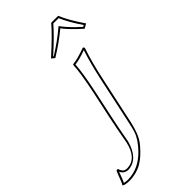

<svg xmlns="http://www.w3.org/2000/svg" viewBox="-333 -708 984 984"><g transform="rotate(-45 159.5 -215.5)"><path d="M101.6 63Q102.5 58.6 105 44.4Q115.7 -18.1 132.3 -96.2L162.1 -234.9Q188 -357.9 189.5 -411.1L191.9 -414.1Q226.1 -417 286.1 -439Q293.9 -437 293 -429.2Q266.6 -352.1 245.6 -251L191.4 2Q175.8 75.7 147.5 112.8Q136.7 127 120.6 144Q111.3 153.8 101.6 162.4Q91.8 170.9 82 178Q72.3 185.1 62.3 190.7Q52.2 196.3 41.5 200.4Q30.8 204.6 19.8 207.3Q8.8 210 -2.9 211.4Q-14.6 212.9 -27.3 212.9Q-55.2 212.4 -67.4 205.1L-67.9 202.1Q-61.5 193.8 -44.4 147Q-40 135.3 -36.1 127.9L-25.9 127Q-17.6 151.4 -5.9 156.2Q2 158.7 11.2 159.2Q80.6 157.2 101.6 63ZM313 -644Q335 -589.8 386.7 -515.1L362.3 -501Q302.2 -554.2 275.4 -590.8Q220.7 -544.9 149.4 -501L132.3 -515.1Q221.7 -595.7 262.7 -644ZM111.3 64.9Q83.5 164.1 11.2 168.9Q-20 168 -31.2 141.6Q-33.7 147.9 -38.6 161.6Q-47.9 187.5 -54.2 199.7Q-41.5 203.1 -27.3 203.1Q50.8 202.1 113.3 137.2Q154.8 93.8 168 54.2Q174.8 33.7 181.6 0L235.8 -252.9Q257.3 -354 281.7 -426.8Q231.9 -408.2 199.2 -404.8Q196.3 -349.6 171.9 -232.9L142.1 -93.8Q125.5 -15.6 114.7 45.9Q112.3 60.5 111.3 64.9ZM306.2 -633.8H267.6Q226.6 -585.9 147.9 -515.1L150.4 -513.2Q218.3 -555.7 269 -598.6L277.3 -605.5L283.7 -596.7Q311 -560.1 363.8 -513.2L372.1 -518.1Q327.1 -584.5 306.2 -633.8Z"/></g></svg>

Font: Linux Biolinum Outline O
Style: Italic
Weight: 400
Italic angle: -12°
Designer: Philipp H. Poll
Foundry: Philipp H. Poll
Version: Version 0.6.2